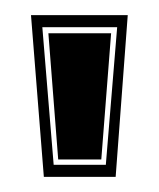

<svg xmlns="http://www.w3.org/2000/svg" viewBox="-20 -559 210 254"><path d="M38 -325 21 -539H149L133 -325ZM51 -341H120L135 -523H36ZM57 -348 44 -515H127L114 -348Z"/></svg>

Font: Alumni Sans Collegiate One
Style: Regular
Weight: 400
Designer: Robert E. Leuschke
Foundry: Robert E. Leuschke
Version: Version 1.100